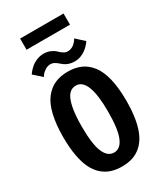

<svg xmlns="http://www.w3.org/2000/svg" viewBox="-254 -1149 1078 1258"><g transform="rotate(-30 285.0 -520.0)"><path d="M120.5 -1049.5H449V-965H120.5ZM356 -740.5Q332 -740.5 312.8 -747.2Q293.5 -754 281.2 -763.5Q269 -773 258.2 -782.2Q247.5 -791.5 235.2 -798.2Q223 -805 209 -805Q186 -805 166.2 -792Q146.5 -779 138 -766L129.5 -753.5L69 -807Q71.5 -812.5 80.8 -823.8Q90 -835 106.5 -850Q123 -865 149 -876Q175 -887 203 -887Q232 -887 255 -876.5Q278 -866 289.8 -853.8Q301.5 -841.5 317.5 -831Q333.5 -820.5 350 -820.5Q364.5 -820.5 377.8 -826Q391 -831.5 399.8 -839.2Q408.5 -847 415 -854.8Q421.5 -862.5 424.5 -868L427.5 -873.5L488 -818.5L484.5 -813.5Q481 -808.5 477.8 -804.8Q474.5 -801 468.8 -794.2Q463 -787.5 456.8 -782.2Q450.5 -777 442.2 -770.2Q434 -763.5 424.5 -758.5Q415 -753.5 404.5 -749.2Q394 -745 381.5 -742.8Q369 -740.5 356 -740.5ZM42 -348Q42 -445.5 58.8 -515.5Q75.5 -585.5 107.8 -626.8Q140 -668 182.8 -687Q225.5 -706 281.5 -706Q337.5 -706 380 -687Q422.5 -668 454.5 -626.8Q486.5 -585.5 503.2 -515.5Q520 -445.5 520 -348Q520 -269.5 509 -208.8Q498 -148 477.8 -106.8Q457.5 -65.5 427.8 -39Q398 -12.5 362 -0.8Q326 11 281.5 11Q237 11 200.8 -0.8Q164.5 -12.5 134.5 -39Q104.5 -65.5 84.2 -106.8Q64 -148 53 -208.8Q42 -269.5 42 -348ZM380.5 -348Q380.5 -600.5 281.5 -600.5Q249.5 -600.5 227.8 -575.8Q206 -551 194 -494Q182 -437 182 -348Q182 -215 207.5 -154.8Q233 -94.5 281.5 -94.5Q330 -94.5 355.2 -154.8Q380.5 -215 380.5 -348Z"/></g></svg>

Font: League Mono Narrow SemiBold
Style: Regular
Weight: 600
Width: 3
Designer: Tyler Finck
Foundry: The League of Moveable Type / Tyler Finck
Version: Version 2.210